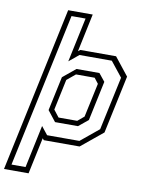

<svg xmlns="http://www.w3.org/2000/svg" viewBox="-149 -819 816 1089"><g transform="rotate(10 259.0 -275.0)"><path d="M-48.5 200 153.5 -750H295L248.5 -530.5L260.5 -540H466.5L548 -437L477 -103L351.5 0H145.5L137.5 -9.5L93 200ZM205.5 -141H313L350 -172L392 -368L368 -399H260.5L211.5 -358.5L174 -181.5ZM-11 168H70L122 -77.5L159 -31H345L449.5 -117L515.5 -425L447 -511H261L204.5 -464.5L259 -720.5H178ZM190.5 -112 142.5 -173 184.5 -369.5 258 -430H390L426 -385.5L377.5 -157L322.5 -112Z"/></g></svg>

Font: Tourney Light
Style: Italic
Weight: 300
Italic angle: -12°
Version: Version 1.015